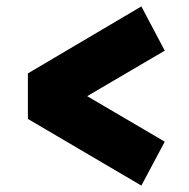

<svg xmlns="http://www.w3.org/2000/svg" viewBox="-20 -633 590 599"><path d="M252 -333 494 -191 421 -54 67 -262V-404L421 -613L494 -475Z"/></svg>

Font: Biryani Heavy
Style: Regular
Weight: 900
Designer: Dan Reynolds and Mathieu Réguer
Foundry: Dan Reynolds and Mathieu Réguer
Version: Version 1.003; ttfautohint (v1.1) -l 5 -r 5 -G 72 -x 0 -D la